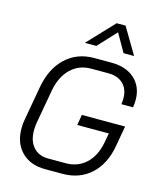

<svg xmlns="http://www.w3.org/2000/svg" viewBox="-136 -1040 956 1145"><g transform="rotate(15 342.0 -467.5)"><path d="M54 -190Q54 -222 59 -246L96 -454Q117 -574 188 -641Q259 -708 364 -708H470Q562 -708 615 -659.5Q668 -611 668 -530Q668 -505 664 -484H592Q595 -504 595 -520Q595 -577 561.5 -609.5Q528 -642 469 -642H363Q288 -642 237 -592Q186 -542 170 -454L133 -246Q129 -223 129 -198Q129 -133 162.5 -95.5Q196 -58 255 -58H363Q437 -58 487.5 -105Q538 -152 554 -236L565 -296H370L381 -361H648L626 -236Q606 -121 536 -56.5Q466 8 361 8H253Q161 8 107.5 -46Q54 -100 54 -190ZM440 -943H495L591 -781H526L462 -893L358 -781H287Z"/></g></svg>

Font: Bai Jamjuree
Style: Italic
Weight: 400
Italic angle: -10°
Version: Version 1.000; ttfautohint (v1.6)